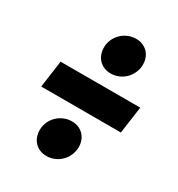

<svg xmlns="http://www.w3.org/2000/svg" viewBox="-169 -794 855 923"><g transform="rotate(30 259.0 -332.0)"><path d="M294 -478C358 -478 408 -531 408 -593C408 -647 370 -684 319 -684C254 -684 204 -631 204 -571C204 -516 241 -478 294 -478ZM37 -257H479L500 -407H58ZM225 20C289 20 339 -33 339 -95C339 -149 301 -186 250 -186C185 -186 135 -133 135 -73C135 -18 172 20 225 20Z"/></g></svg>

Font: Fira Sans Heavy
Style: Italic
Weight: 900
Italic angle: -8°
Designer: bBox Type GmbH & Carrois Corporate GbR & Edenspiekermann AG
Foundry: bBox Type GmbH & Carrois Corporate GbR & Edenspiekermann AG
Version: Version 4.301;PS 004.301;hotconv 1.0.88;makeotf.lib2.5.64775